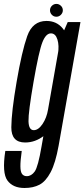

<svg xmlns="http://www.w3.org/2000/svg" viewBox="-63 -708 421 958"><path d="M59 230Q103 230 134.2 213.5Q165.5 197 189.8 151Q214 105 229.5 19L338.5 -598H275L239 -515.5L144.5 21.5Q127 124.5 110.2 147.8Q93.5 171 70.5 171Q55.5 171 47.2 160.2Q39 149.5 38.8 122Q38.5 94.5 45.5 45H-36.5Q-53.5 155 -26 192.5Q1.5 230 59 230ZM62.5 3Q113 3 156.5 -30.8Q200 -64.5 210 -123L177 -163Q170 -120 149.2 -89.2Q128.5 -58.5 105.5 -58.5Q80.5 -58.5 79.2 -102.8Q78 -147 104.5 -300Q131 -452.5 148.5 -497Q166 -541.5 191 -541.5Q214 -541.5 223.5 -511Q233 -480.5 226 -438L271.5 -473Q281 -528.5 250.2 -566Q219.5 -603.5 169 -603.5Q99.5 -603.5 72.8 -527.8Q46 -452 20 -300Q-6 -149 -6.5 -73Q-7 3 62.5 3ZM218 -624.5Q231.5 -624.5 241 -634.2Q250.5 -644 250.5 -656.5Q250.5 -670 240.8 -679.2Q231 -688.5 218.5 -688.5Q205.5 -688.5 196 -679.2Q186.5 -670 186.5 -656.5Q186.5 -643.5 195.8 -634Q205 -624.5 218 -624.5Z"/></svg>

Font: Anybody ExtraCondensed
Style: Italic
Weight: 400
Width: 2
Italic angle: -10°
Version: Version 1.113;gftools[0.9.25]